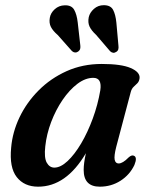

<svg xmlns="http://www.w3.org/2000/svg" viewBox="-20 -709 576 740"><path d="M428 -143Q419 -107.5 422 -93.2Q425 -79 437.5 -79Q453 -79 476 -102.5Q487.5 -112.5 495.5 -109Q510.5 -103.5 498 -73Q480 -35 444.2 -12.2Q408.5 10.5 364.5 10.5Q302.5 10.5 302.5 -54Q302.5 -67 304.5 -82.2Q306.5 -97.5 311 -118.5Q235 10.5 127 10.5Q73.5 10.5 44.5 -26.5Q15.5 -63.5 23 -140Q28 -199.5 55.2 -256.8Q82.5 -314 128.8 -360.5Q175 -407 236.8 -434.8Q298.5 -462.5 372 -462.5Q447.5 -462.5 483.8 -446.8Q520 -431 518 -408Q516.5 -395.5 509.8 -388.5Q503 -381.5 495.2 -374.5Q487.5 -367.5 484 -354.5ZM154.5 -145Q149.5 -101 160.2 -82Q171 -63 189.5 -63Q213.5 -63 240.5 -88.2Q267.5 -113.5 292.8 -156.2Q318 -199 337.5 -252Q357 -305 366.5 -360.5Q374 -409 339.5 -409Q309 -409 278.2 -385.8Q247.5 -362.5 221.2 -324Q195 -285.5 177.2 -238.8Q159.5 -192 154.5 -145ZM428.5 -622 436.5 -533Q437.5 -525.5 436 -519.2Q434.5 -513 428 -509Q416 -501 404.5 -511.5L350.5 -574.5Q332.5 -591 325.2 -606.5Q318 -622 322 -642.5Q326 -660.5 342 -674.8Q358 -689 380 -689Q406.5 -689 416 -670.8Q425.5 -652.5 428.5 -622ZM279.5 -623 289.5 -534.5Q290.5 -527 289 -521Q287.5 -515 281.5 -510.5Q269.5 -502 257.5 -512L202.5 -574Q184 -590 176.2 -605.2Q168.5 -620.5 172 -640.5Q175 -659 191 -673.5Q207 -688 229 -688.5Q255.5 -689.5 265.8 -671.5Q276 -653.5 279.5 -623Z"/></svg>

Font: Fraunces 72pt S050 SemiBold
Style: Italic
Weight: 600
Italic angle: -16°
Version: Version 1.000; ttfautohint (v1.8.3)